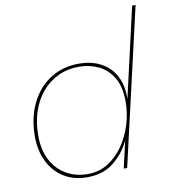

<svg xmlns="http://www.w3.org/2000/svg" viewBox="-83 -800 774 881"><g transform="rotate(-10 304.0 -360.0)"><path d="M253 10Q189 10 143 -19.5Q97 -49 72.5 -100Q48 -151 48 -217Q48 -279 65.5 -332Q83 -385 116.5 -425Q150 -465 197.5 -487.5Q245 -510 304 -510Q364 -510 408 -486Q452 -462 475 -417.5Q498 -373 496 -311L592 -730H608L440 0H424L453 -126Q426 -69 377 -29.5Q328 10 253 10ZM257 -4Q310 -4 352 -30Q394 -56 424 -99.5Q454 -143 470 -195.5Q486 -248 486 -302Q486 -372 460 -414.5Q434 -457 392.5 -476.5Q351 -496 303 -496Q249 -496 205.5 -475.5Q162 -455 130 -417.5Q98 -380 81 -329Q64 -278 64 -216Q64 -149 89.5 -101.5Q115 -54 159 -29Q203 -4 257 -4Z"/></g></svg>

Font: Work Sans Thin
Style: Italic
Weight: 250
Italic angle: -13°
Designer: Wei Huang
Foundry: Wei Huang
Version: Version 2.012